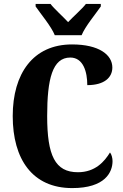

<svg xmlns="http://www.w3.org/2000/svg" viewBox="-20 -951 631 981"><path d="M260 -771H397C415 -816 469 -880 495 -918V-931H419C401 -907 353 -865 328 -838C303 -865 256 -907 238 -931H162V-918C188 -880 242 -816 260 -771ZM349 10C517 10 555 -71 555 -128C555 -143 550 -163 542 -172C514 -126 467 -71 378 -71C261 -71 221 -157 221 -358C221 -548 248 -657 339 -657C406 -657 426 -583 426 -516C513 -516 554 -555 554 -606C554 -671 486 -724 348 -724C149 -724 45 -575 45 -358C45 -137 146 10 349 10Z"/></svg>

Font: Noto Serif Georgian ExtraCondensed Black
Style: Regular
Weight: 900
Width: 2
Designer: Monotype Design Team, Akaki Razmadze
Foundry: Google LLC
Version: Version 2.003